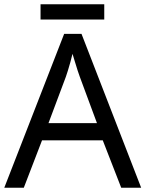

<svg xmlns="http://www.w3.org/2000/svg" viewBox="-20 -875 679 895"><path d="M0 0 279 -717H360L638 0H545L459 -221H176L91 0ZM206 -301H432L352 -517Q349 -525 342 -546Q335 -567 328.5 -589.5Q322 -612 318 -624Q313 -604 307.5 -583.5Q302 -563 296.5 -546Q291 -529 287 -517ZM466 -855V-784H169V-855Z"/></svg>

Font: Noto Sans Symbols
Style: Regular
Weight: 400
Designer: Monotype Design Team
Foundry: Monotype Imaging Inc.
Version: Version 2.002